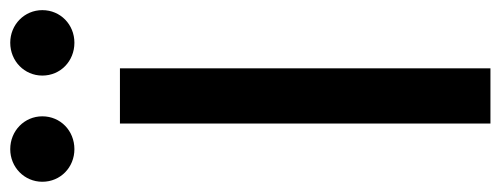

<svg xmlns="http://www.w3.org/2000/svg" viewBox="-371 -660 983 377"><g transform="rotate(-90 120.5 -471.5)"><path d="M174.8 0V-727.5H66.4V0ZM16.1 -816.9C52.2 -816.9 80.6 -844.2 80.6 -879.9C80.6 -915 52.2 -942.9 16.1 -942.9C-19.5 -942.9 -47.9 -915 -47.9 -879.9C-47.9 -844.2 -19.5 -816.9 16.1 -816.9ZM225.1 -816.9C260.7 -816.9 289.1 -844.2 289.1 -879.9C289.1 -915 260.7 -942.9 225.1 -942.9C189 -942.9 160.6 -915 160.6 -879.9C160.6 -844.2 189 -816.9 225.1 -816.9Z"/></g></svg>

Font: Inteeer Medium
Style: Regular
Weight: 500
Designer: Rasmus Andersson
Foundry: rsms
Version: Version 4.001;Glyphs 3.4 (3402)